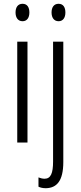

<svg xmlns="http://www.w3.org/2000/svg" viewBox="-20 -803 425 1013"><path d="M99 -783C74 -783 62 -764 62 -737C62 -710 75 -691 99 -691C122 -691 135 -709 135 -737C135 -764 124 -783 99 -783ZM252 -737C252 -710 265 -691 289 -691C312 -691 325 -709 325 -737C325 -764 314 -783 289 -783C264 -783 252 -764 252 -737ZM125 -583H71V-51H125ZM222 190C279 189 314 152 314 52V-583H260V49C260 111 248 140 215 140C204 140 193 137 183 133V182C193 187 206 190 222 190Z"/></svg>

Font: Noto Sans Tamil UI ExtraCondensed Light
Style: Regular
Weight: 300
Width: 2
Designer: Jelle Bosma - Monotype Design Team
Foundry: Monotype Imaging Inc.
Version: Version 2.004